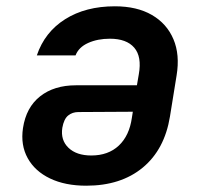

<svg xmlns="http://www.w3.org/2000/svg" viewBox="-20 -580 640 610"><path d="M345 -560Q415 -560 462.5 -532.5Q510 -505 531 -455.5Q552 -406 541 -340L520 -210Q503 -105 433.5 -47.5Q364 10 254 10Q187 10 139 -13Q91 -36 68 -77.5Q45 -119 53 -173Q63 -239 107.5 -274Q152 -309 221 -309H415L421 -344Q431 -400 406.5 -428.5Q382 -457 329 -457Q290 -457 260 -443.5Q230 -430 220 -404H97Q122 -478 187 -519Q252 -560 345 -560ZM402 -225 229 -224Q210 -224 196.5 -213Q183 -202 178 -174Q172 -135 197.5 -110.5Q223 -86 270 -86Q324 -86 357.5 -117.5Q391 -149 399 -206Z"/></svg>

Font: JetBrains Mono NL
Style: Bold Italic
Weight: 700
Italic angle: -9°
Designer: Philipp Nurullin, Konstantin Bulenkov
Foundry: JetBrains
Version: Version 2.304; ttfautohint (v1.8.4.7-5d5b)